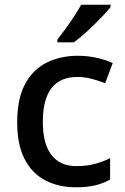

<svg xmlns="http://www.w3.org/2000/svg" viewBox="-20 -786 531 816"><path d="M303 10Q229 10 172.5 -19.5Q116 -49 84.5 -110Q53 -171 53 -267Q53 -366 86.5 -428.5Q120 -491 178.5 -520Q237 -549 311 -549Q353 -549 392.5 -540Q432 -531 459 -518L427 -432Q401 -443 369.5 -451Q338 -459 309 -459Q162 -459 162 -268Q162 -175 198.5 -127.5Q235 -80 305 -80Q348 -80 383.5 -89.5Q419 -99 448 -114V-23Q420 -7 385.5 1.5Q351 10 303 10ZM450 -756Q435 -737 407.5 -708.5Q380 -680 349.5 -652Q319 -624 294 -606H224V-618Q239 -637 258 -663Q277 -689 295 -716.5Q313 -744 325 -766H450Z"/></svg>

Font: Noto Sans Thai Looped Medium
Style: Regular
Weight: 500
Designer: Sasikarn Vongin, Ben Mitchell
Foundry: The Fontpad Ltd
Version: Version 1.001; ttfautohint (v1.8.4.7-5d5b)